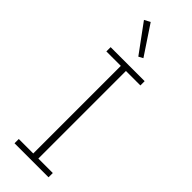

<svg xmlns="http://www.w3.org/2000/svg" viewBox="-303 -960 986 986"><g transform="rotate(45 189.5 -467.5)"><path d="M66 0V-31H171V-667H66V-698H313V-667H208V-31H313V0ZM88 -918 120 -935 225 -777 201 -764Z"/></g></svg>

Font: IBM Plex Sans Thai Looped ExtraLight
Style: Regular
Weight: 200
Designer: Mike Abbink, Paul van der Laan, Pieter van Rosmalen, Ben Mitchell, Mark Frömberg
Foundry: Bold Monday
Version: Version 1.0